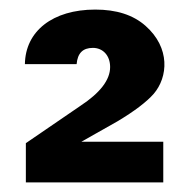

<svg xmlns="http://www.w3.org/2000/svg" viewBox="-20 -733 400 401"><path d="M150 -437 226 -480C261 -501 286 -520 301 -537C331 -572 336 -633 284 -679C258 -702 223 -713 179 -713C90 -713 33 -668 32 -599H140C142 -622 153 -633 174 -633C195 -633 210 -617 210 -593C210 -566 189 -539 148 -512L34 -434V-352H321V-437Z"/></svg>

Font: Matrixport Bold
Style: Regular
Weight: 600
Designer: Ninad Kale (Devanagari), Jonny Pinhorn (Latin)
Foundry: Indian Type Foundry
Version: Version 2.000;PS 1.0;hotconv 1.0.79;makeotf.lib2.5.61930; tt